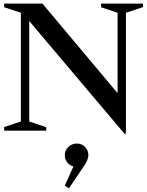

<svg xmlns="http://www.w3.org/2000/svg" viewBox="-20 -720 812 1058"><path d="M671 23 131 -616 141 -619V-35L127 -55L235 -19V0H3V-20L109 -55L95 -35V-665L109 -645L3 -680V-700H214L637 -196L628 -189V-665L642 -645L537 -680V-700H768V-681L660 -645L674 -665V-1ZM360 318 337 303 398 168V200Q372 198 354.5 179.5Q337 161 337 135Q337 109 356.5 90Q376 71 403 71Q431 71 449 90Q467 109 467 135Q467 145 462 159Q457 173 450 184Z"/></svg>

Font: Wittgenstein Medium
Style: Regular
Weight: 500
Designer: Jörg Drees
Foundry: Jörg Drees
Version: Version 1.500